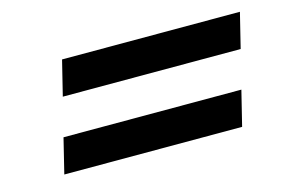

<svg xmlns="http://www.w3.org/2000/svg" viewBox="-47 -523 615 420"><g transform="rotate(-15 260.5 -313.0)"><path d="M95.8 -355.6 115.3 -434.7H518.1L498.6 -355.6ZM54.9 -190.3 74.3 -269.4H477.1L457.6 -190.3Z"/></g></svg>

Font: Afacad Medium
Style: Italic
Weight: 500
Italic angle: -14°
Designer: Kristian Moeller
Foundry: Dicotype
Version: Version 1.000; ttfautohint (v1.8.4.7-5d5b)